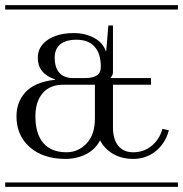

<svg xmlns="http://www.w3.org/2000/svg" viewBox="-29 -728 713 748"><path d="M664.1 -690.9H-8.8V-708H664.1ZM664.1 0H-8.8V-17.1H664.1ZM363.8 -467.8Q363.8 -519 339.6 -546.1Q315.4 -573.2 269 -573.2Q227.1 -573.2 205.6 -555.2Q184.1 -537.1 184.1 -502.9Q184.1 -464.8 202.4 -444.3Q220.7 -423.8 255.9 -423.8H301.8Q331.1 -423.8 347.4 -433.6Q363.8 -443.4 363.8 -467.8ZM628.9 -220.2Q614.7 -168.9 577.4 -138.9Q540 -108.9 490.2 -108.9Q446.3 -108.9 412.6 -127.9Q378.9 -147 360.8 -181.2Q342.8 -146 306.4 -127.4Q270 -108.9 226.1 -108.9Q139.6 -108.9 87.4 -154.3Q35.2 -199.7 35.2 -274.9Q35.2 -301.3 43.2 -324.2Q51.3 -347.2 68.4 -366.9Q85.4 -386.7 115.2 -399.9Q145 -413.1 185.1 -417V-418.9Q118.2 -441.4 118.2 -502.9Q118.2 -546.4 157 -572.8Q195.8 -599.1 258.8 -599.1Q302.2 -599.1 336.9 -580.8Q371.6 -562.5 383.8 -527.8L384.8 -528.8L393.1 -628.9H411.1V-452.1Q411.1 -440.9 409.2 -436Q407.2 -431.2 401.9 -425.8V-423.8H559.1V-397.9H411.1V-231.9Q411.1 -185.5 431.6 -160.2Q452.1 -134.8 490.2 -134.8Q530.8 -134.8 561.3 -159.4Q591.8 -184.1 604 -226.1ZM340.8 -397.9H216.8Q165 -397.9 137 -364.7Q108.9 -331.5 108.9 -274.9Q108.9 -206.5 139.9 -170.7Q170.9 -134.8 230 -134.8Q275.9 -134.8 308.3 -169.2Q340.8 -203.6 340.8 -267.1Z"/></svg>

Font: FoglihtenFr01
Style: Regular
Weight: 500
Version: Version 0.68